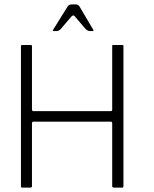

<svg xmlns="http://www.w3.org/2000/svg" viewBox="-20 -861 699 871"><path d="M75 -16V-653Q75 -657 82 -657H119Q125 -657 125 -652V-364Q125 -357 132 -357H483Q489 -357 489 -363V-653Q489 -657 492 -657H535Q540 -657 540 -653V-17Q540 -10 536 -10H498Q489 -10 489 -16V-302Q489 -309 483 -309H131Q126 -309 125 -303V-16Q125 -10 118 -10H81Q75 -10 75 -16ZM221 -726 287 -832Q293 -841 306 -841H323Q335 -841 341 -831L403 -726Q407 -720 399 -720H389Q377 -720 367 -731L320 -786Q313 -796 304 -786L256 -730Q247 -720 236 -720H225Q217 -720 221 -726Z"/></svg>

Font: Vivano Light
Style: Regular
Weight: 300
Designer: Joe Prince, Josias Burgherr
Version: Version 2.064;September 19, 2022;FontCreator 14.0.0.2877 64-